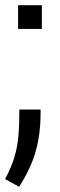

<svg xmlns="http://www.w3.org/2000/svg" viewBox="-20 -515 232 743"><path d="M142 -403H50V-495H142ZM137 -91V-72Q137 1 119 67.5Q101 134 54 208L0 178Q25 130 36.5 90.5Q48 51 51.5 8.5Q55 -34 55 -91Z"/></svg>

Font: Inria Sans
Style: Regular
Weight: 400
Designer: Black Foundry Team
Foundry: Black Foundry
Version: Version 1.2; ttfautohint (v1.8.3)